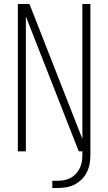

<svg xmlns="http://www.w3.org/2000/svg" viewBox="-20 -755 540 958"><path d="M241 183V147H266Q283 147 300 144Q317 141 332 133Q347 125 358.5 112.5Q370 100 377.5 85Q385 70 388 53Q391 36 391 19V0H373L109 -673V0H69V-735H127L391 -62V-735H431V19Q431 42 427 63.5Q423 85 413 105Q403 125 387 140.5Q371 156 351.5 166Q332 176 310 179.5Q288 183 266 183Z"/></svg>

Font: Iosevka Curly Extralight
Style: Regular
Weight: 200
Monospace: yes
Designer: Belleve Invis
Foundry: Belleve Invis
Version: Version 22.1.2; ttfautohint (v1.8.4)